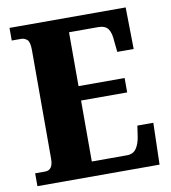

<svg xmlns="http://www.w3.org/2000/svg" viewBox="-81 -784 758 853"><g transform="rotate(-10 298.5 -357.0)"><path d="M19 0V-58H64Q100 -58 100 -109V-600Q100 -637 88 -647Q76 -657 62 -657H19V-714H543L546 -526H472L467 -574Q465 -613 452 -631Q439 -649 408 -649H276V-406H484V-341H276V-66H434Q463 -66 477 -86.5Q491 -107 496 -140L503 -188H575L570 0Z"/></g></svg>

Font: Noto Serif Condensed Black
Style: Regular
Weight: 900
Width: 3
Designer: Monotype Design Team
Foundry: Monotype Imaging Inc.
Version: Version 2.015; ttfautohint (v1.8.4.7-5d5b)